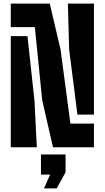

<svg xmlns="http://www.w3.org/2000/svg" viewBox="-20 -820 583 1069"><path d="M275 0 215 -262 174 -669H40V-800H257L317 -545L372 -132H503V0ZM40 0V-619H133L172 -258L185 0ZM411 -182 365 -545 358 -800H503V-182ZM225 229 259 152H208V40H345V139L296 229Z"/></svg>

Font: Big Shoulders Stencil Display Thin Black
Style: Regular
Weight: 900
Version: Version 2.001